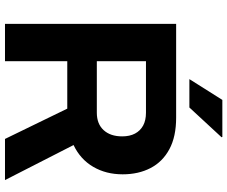

<svg xmlns="http://www.w3.org/2000/svg" viewBox="-91 -821 912 770"><g transform="rotate(90 365.0 -436.0)"><path d="M75.6 0V-686.4H451.8Q528 -686.4 578.3 -659.3Q628.7 -632.3 653.9 -583.8Q679.1 -535.4 679.1 -471.9Q679.1 -405.1 648.9 -353.6Q618.7 -302.1 561.7 -275L702.2 0H537.2L415.7 -249.8H225.4V0ZM225.4 -368.3H432Q476.8 -368.3 501.8 -395.5Q526.9 -422.7 526.9 -470Q526.9 -500.3 515.7 -521.4Q504.6 -542.5 483.6 -554Q462.5 -565.4 432 -565.4H225.4ZM297.3 -739.5 380.7 -871.7H529.2L530.4 -868.5L411.1 -739.5Z"/></g></svg>

Font: Archivo SemiBold
Style: Regular
Weight: 600
Designer: Hector Gatti
Foundry: Omnibus-Type
Version: Version 2.001